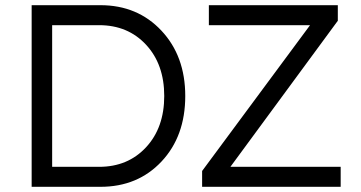

<svg xmlns="http://www.w3.org/2000/svg" viewBox="-20 -720 1390 740"><path d="M102 0V-700H367Q510 -700 602 -602Q694 -504 694 -350Q694 -195 602.5 -97.5Q511 0 367 0ZM181 -77H362Q473 -77 543 -152.5Q613 -228 613 -350Q613 -472 543 -547.5Q473 -623 362 -623H181ZM759 0V-61L1175 -623H785V-700H1282V-640L868 -77H1293V0Z"/></svg>

Font: Easer Grotesk Light
Style: Regular
Weight: 300
Designer: Boardeaser, Bonnie Shaver-Troup, Thomas Jockin
Foundry: Lexend
Version: Version 1.008;Glyphs 3.1.2 (3151)